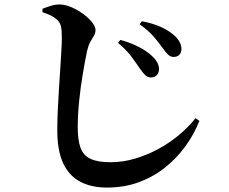

<svg xmlns="http://www.w3.org/2000/svg" viewBox="-20 -801 1040 872"><path d="M615.8 -488.8Q600.4 -511.8 577.3 -543.1Q554.2 -574.4 516.2 -606L526.6 -619.6Q571.2 -608 608.8 -588.7Q646.4 -569.5 670.2 -546.8Q702.9 -516.5 702.1 -486.2Q701.8 -470.3 692.1 -459.8Q682.4 -449.2 664.1 -449.2Q651.4 -449.2 640 -459.4Q628.7 -469.7 615.8 -488.8ZM717.9 -583.9Q703.3 -604.7 679.8 -632.7Q656.3 -660.7 614 -690.9L624.4 -704.5Q672.2 -695.4 707.3 -680Q742.3 -664.5 765.2 -645.4Q803.9 -614 803.9 -578.5Q803.9 -562.2 794.6 -552.3Q785.2 -542.4 768.9 -542.4Q754.2 -542.4 743.4 -552.9Q732.5 -563.4 717.9 -583.9ZM172.9 -745.5V-761.2Q192.9 -769 212.5 -775Q232.1 -781 251.1 -780.7Q276.3 -780.4 304.5 -768.2Q332.7 -756 357.5 -737.8Q382.4 -719.6 398.1 -699.9Q413.8 -680.1 413.8 -664.5Q413.8 -650.4 406.4 -638.5Q399 -626.5 390.3 -611.2Q381.7 -596 375.5 -570.1Q365.5 -521.6 355.6 -462.6Q345.7 -403.6 339.4 -341.6Q333.1 -279.5 333.1 -221.4Q333.1 -164.9 345.7 -130Q358.4 -95.1 390.9 -79.7Q423.4 -64.2 482.2 -64.2Q537.1 -64.2 591.4 -80.1Q645.6 -95.9 696.5 -123Q747.5 -150.1 791.4 -186.6Q835.2 -223 868.2 -264.2L885.6 -251.9Q861 -190.2 821.3 -135.8Q781.7 -81.4 728.5 -39.3Q675.3 2.8 609.5 26.9Q543.7 50.9 466.4 50.9Q396 50.9 345.3 24.8Q294.6 -1.4 267.4 -58.6Q240.2 -115.9 240.2 -208.9Q240.2 -251.8 242.4 -300.1Q244.5 -348.5 247.8 -397.2Q251 -445.9 253.8 -490.6Q256.6 -535.4 258.7 -571.4Q260.9 -607.4 260.9 -629.7Q260.9 -666.1 256.2 -683.5Q251.6 -700.9 237.9 -712.4Q225.4 -723.3 211.6 -730.2Q197.9 -737.2 172.9 -745.5Z"/></svg>

Font: Noto Serif SC
Style: Regular
Weight: 200
Designer: Ryoko NISHIZUKA 西塚涼子 (kana & ideographs); Frank Grießhammer (Latin, Greek & Cyrillic); Wenlong ZHANG 张文龙 (bopomofo); San
Foundry: Adobe
Version: Version 2.001;hotconv 1.1.0;makeotfexe 2.6.0